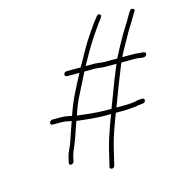

<svg xmlns="http://www.w3.org/2000/svg" viewBox="-106 -742 831 896"><g transform="rotate(-15 309.5 -294.5)"><path d="M339 50 360 -38C369 -77 395 -148 410 -186H451C467 -186 494 -189 507 -190C516 -192 524 -194 534 -194L542 -195C548 -195 555 -200 556 -206C557 -212 552 -218 546 -218L539 -217C533 -217 528 -217 523 -216C507 -211 477 -209 456 -209H419C444 -276 467 -337 493 -400C494 -402 496 -404 496 -406H558C564 -406 570 -406 577 -405C591 -404 611 -396 617 -412C621 -423 611 -425 602 -426C591 -426 575 -429 563 -429H506C519 -456 535 -483 548 -506C566 -541 589 -574 608 -607L616 -620C621 -627 618 -631 612 -634C606 -637 601 -635 596 -628L588 -615C583 -606 576 -596 571 -586C556 -561 541 -539 527 -513C513 -488 496 -458 482 -429H420C400 -429 380 -435 361 -433H330C333 -438 337 -444 339 -449C368 -501 393 -544 424 -587L441 -611C445 -617 450 -622 453 -627C459 -635 466 -644 456 -649C446 -654 441 -645 435 -637C416 -615 401 -589 382 -563C355 -524 334 -480 306 -433H239C233 -433 225 -428 224 -422C223 -416 228 -410 234 -410H294C261 -346 233 -298 209 -225C195 -228 175 -232 159 -232H116C110 -232 102 -226 101 -220C100 -214 104 -209 110 -209H153C167 -209 190 -205 201 -202L187 -162C177 -133 170 -111 165 -98C157 -78 148 -64 144 -47L137 -17C136 -11 139 -6 145 -6C151 -6 159 -11 160 -17L167 -47C168 -50 169 -55 172 -62C188 -96 206 -149 222 -197C224 -197 226 -197 228 -196C271 -191 314 -186 362 -186H387C372 -148 346 -75 337 -38L316 50C314 57 319 61 326 61C333 61 337 57 339 50ZM395 -209H367C333 -209 298 -213 268 -216C257 -217 243 -220 231 -220C241 -252 253 -282 266 -307C281 -336 302 -378 318 -410H357C377 -412 395 -406 415 -406H473C473 -405 472 -405 471 -404L443 -335C427 -294 412 -252 395 -209Z"/></g></svg>

Font: Electronic
Style: ExLtIt
Weight: 200
Version: Version 1.011